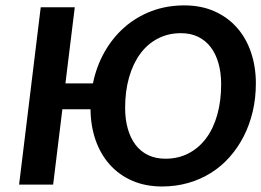

<svg xmlns="http://www.w3.org/2000/svg" viewBox="-20 -675 956 702"><path d="M219.2 -370.1H319.8Q332.5 -432.6 362.3 -485.1Q392.1 -537.6 435.3 -575.4Q478.5 -613.3 533.9 -634.3Q589.4 -655.3 653.8 -655.3Q715.8 -655.3 764.4 -633.5Q813 -611.8 846.7 -573.5Q880.4 -535.2 897.9 -482.9Q915.5 -430.7 915.5 -370.1Q915.5 -316.4 904.1 -267.6Q892.6 -218.8 871.3 -177Q850.1 -135.3 819.8 -101.1Q789.6 -66.9 751.5 -43Q713.4 -19 668.2 -6.1Q623 6.8 572.8 6.8Q511.2 6.8 462.6 -14.6Q414.1 -36.1 380.6 -74Q347.2 -111.8 329.3 -163.3Q311.5 -214.8 311 -275.4H208L174.3 0H49.8L128.9 -648.4H253.4ZM585 -94.7Q631.8 -94.7 669.4 -114.3Q707 -133.8 733.6 -169.4Q760.3 -205.1 774.4 -255.4Q788.6 -305.7 788.6 -367.2Q788.6 -409.2 778.8 -443.6Q769 -478 750.5 -502.4Q731.9 -526.9 704.6 -540.3Q677.2 -553.7 641.6 -553.7Q594.7 -553.7 556.9 -533.9Q519 -514.2 492.7 -478.3Q466.3 -442.4 451.9 -392.1Q437.5 -341.8 437.5 -280.8Q437.5 -238.3 447.3 -204.1Q457 -169.9 475.6 -145.5Q494.1 -121.1 521.7 -107.9Q549.3 -94.7 585 -94.7Z"/></svg>

Font: Carlito
Style: Bold Italic
Weight: 700
Italic angle: -7°
Designer: Lukasz Dziedzic
Foundry: tyPoland Lukasz Dziedzic
Version: Version 1.104